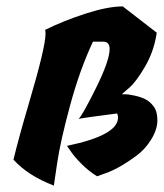

<svg xmlns="http://www.w3.org/2000/svg" viewBox="-20 -517 511 599"><path d="M372 -223Q379 -223 398.5 -219Q418 -215 432.5 -208Q447 -201 459 -185.5Q471 -170 471 -141.5Q471 -113 451.5 -81.5Q432 -50 404 -30Q347 12 302 26L283 33Q258 18 234.5 -5.5Q211 -29 200 -46L189 -62Q344 -94 348 -147Q349 -157 345 -163Q236 -149 225 -146Q236 -155 279 -241.5Q322 -328 322 -364Q322 -386 304 -387H270Q229 -300 198.5 -187.5Q168 -75 158 -6L148 62Q67 31 22 -19Q40 -93 70 -194Q122 -370 122 -411Q122 -418 121 -424Q180 -453 248.5 -475Q317 -497 363 -497L469 -415Q461 -359 433.5 -311Q406 -263 383 -243L360 -223Z"/></svg>

Font: Ceviche One
Style: Regular
Weight: 400
Version: Version 1.002